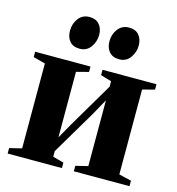

<svg xmlns="http://www.w3.org/2000/svg" viewBox="-110 -838 858 933"><g transform="rotate(15 319.0 -372.0)"><path d="M13 0V-27.5L74.5 -42.5V-469.5L14 -485.5V-512.5H292.5V-485.5L231 -469.5V-140L275 -217.5L407.5 -442V-469.5L353 -485.5V-512.5H624.5V-485.5L563.5 -469.5V-42.5L626 -27.5V0H346V-27.5L407.5 -42.5V-373.5L363.5 -294L231 -70.5V-42.5L286 -27.5V0ZM218 -582.5Q185 -582.5 168 -602.8Q151 -623 151 -655Q151 -691 171.2 -717.5Q191.5 -744 225.5 -744H226.5Q259 -744 276.2 -723.8Q293.5 -703.5 293.5 -671.5Q293.5 -638 273.8 -610.2Q254 -582.5 218.5 -582.5ZM417 -582.5Q384.5 -582.5 367 -602.8Q349.5 -623 349.5 -655Q349.5 -691 370 -717.5Q390.5 -744 424.5 -744H425.5Q458.5 -744 475.5 -723.8Q492.5 -703.5 492.5 -671.5Q492.5 -638 472.5 -610.2Q452.5 -582.5 418 -582.5Z"/></g></svg>

Font: Merriweather 120pt ExtraBold
Style: Regular
Weight: 800
Version: Version 2.100